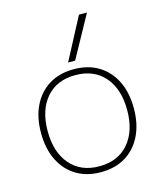

<svg xmlns="http://www.w3.org/2000/svg" viewBox="-118 -876 819 973"><g transform="rotate(-15 291.5 -390.0)"><path d="M291 10Q217 10 162.5 -23Q108 -56 78 -117Q48 -178 48 -260Q48 -343 78 -403.5Q108 -464 162.5 -497Q217 -530 291 -530Q366 -530 420.5 -497Q475 -464 505 -403.5Q535 -343 535 -260Q535 -178 505 -117Q475 -56 420.5 -23Q366 10 291 10ZM291 -21Q389 -21 444.5 -85.5Q500 -150 500 -260Q500 -371 444.5 -435Q389 -499 291 -499Q194 -499 138.5 -435Q83 -371 83 -260Q83 -150 138.5 -85.5Q194 -21 291 -21ZM310 -570H273L389 -790H431Z"/></g></svg>

Font: M PLUS 2 ExtraLight
Style: Regular
Weight: 250
Designer: Coji Morishita
Foundry: UNDERFOREST DESIGN
Version: Version 1.001